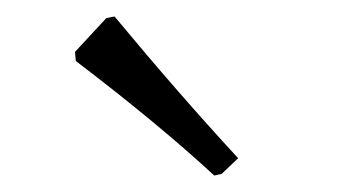

<svg xmlns="http://www.w3.org/2000/svg" viewBox="-20 -734 438 233"><path d="M72 -660C139.3 -608.7 195.3 -562.3 240 -521L249 -523L269 -542C221 -594 171 -651.3 119 -714L109 -712L71 -671Z"/></svg>

Font: Alegreya SC
Style: Regular
Weight: 400
Designer: Juan Pablo del Peral
Foundry: Juan Pablo del Peral
Version: Version 1.003